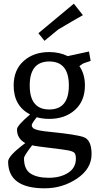

<svg xmlns="http://www.w3.org/2000/svg" viewBox="-20 -785 549 1040"><path d="M247 -141Q210 -141 179 -150Q152 -116 152 -107Q152 -98 160 -91Q168 -84 186.5 -80Q205 -76 221.5 -74Q238 -72 267 -69Q393 -56 431 -43Q476 -29 476 50Q476 129 397.5 182Q319 235 222 235Q24 235 24 90Q24 59 117 -10Q72 -34 72 -84Q72 -105 143 -165Q54 -211 54 -322Q54 -406 108 -454.5Q162 -503 247 -503Q302 -503 347 -481L462 -506L471 -455L435 -443Q429 -441 410 -427Q440 -384 440 -322Q440 -238 386 -189.5Q332 -141 247 -141ZM141 -322Q141 -192 247 -192Q353 -192 353 -322Q353 -452 247 -452Q141 -452 141 -322ZM154 2Q110 59 110 72Q110 132 145.5 155Q181 178 244 178Q307 178 349 151Q391 124 391 75Q391 52 383.5 43.5Q376 35 351.5 30Q327 25 249.5 16Q172 7 154 2ZM380 -765 429 -703Q379 -675 368 -668L295 -625L221 -564L188 -605Z"/></svg>

Font: Andada
Style: Regular
Weight: 400
Designer: Carolina Giovagnoli
Foundry: Carolina Giovagnoli
Version: Version 1.002